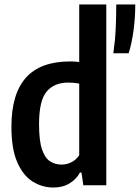

<svg xmlns="http://www.w3.org/2000/svg" viewBox="-20 -828 624 858"><path d="M218.5 10Q169 10 126.2 -16.5Q83.5 -43 57.2 -102.8Q31 -162.5 31 -261.5Q31 -408 95.8 -480.8Q160.5 -553.5 294.5 -553.5Q313 -553.5 334 -551V-808H455V0H352.5L344 -57H337.5Q321.5 -27.5 291.2 -8.8Q261 10 218.5 10ZM255.5 -92.5Q278 -92.5 299.5 -103.2Q321 -114 334 -134.5V-454.5Q310 -459 285.5 -459Q222 -459 188.2 -418.5Q154.5 -378 154.5 -273Q154.5 -199 167.8 -160.2Q181 -121.5 203.8 -107Q226.5 -92.5 255.5 -92.5ZM486.5 -590Q494.5 -645.5 497 -699.5Q499.5 -753.5 499.5 -808H584.5Q584.5 -751 577 -693.8Q569.5 -636.5 555 -590Z"/></svg>

Font: Encode Sans Condensed Condensed SemiBold
Style: Regular
Weight: 600
Width: 3
Designer: Multiple Designers
Foundry: Impallari Type
Version: Version 3.000; ttfautohint (v1.8.3) -l 8 -r 50 -G 200 -x 14 